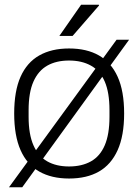

<svg xmlns="http://www.w3.org/2000/svg" viewBox="-20 -743 584 812"><path d="M272 12Q198 12 146 -17.5Q94 -47 67 -108Q40 -169 40 -263Q40 -358 67 -418.5Q94 -479 146 -508.5Q198 -538 272 -538Q347 -538 398.5 -508.5Q450 -479 477.5 -418.5Q505 -358 505 -263Q505 -169 477.5 -108Q450 -47 398.5 -17.5Q347 12 272 12ZM272 -39Q326 -39 364.5 -60.5Q403 -82 423 -128.5Q443 -175 443 -249V-277Q443 -352 423 -398Q403 -444 364.5 -465.5Q326 -487 272 -487Q218 -487 180 -465.5Q142 -444 121.5 -398Q101 -352 101 -277V-249Q101 -175 121.5 -128.5Q142 -82 180 -60.5Q218 -39 272 -39ZM18 49 473 -575H526L74 49ZM231 -591 323 -723H398L399 -720L287 -591Z"/></svg>

Font: Archivo SemiBold ExtraLight
Style: Regular
Weight: 250
Version: Version 2.001